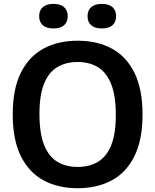

<svg xmlns="http://www.w3.org/2000/svg" viewBox="-20 -959 800 988"><path d="M379.5 9.5Q279 9.5 204 -31Q129 -71.5 87.2 -155.5Q45.5 -239.5 45.5 -370Q45.5 -500.5 87.2 -584.5Q129 -668.5 204 -709Q279 -749.5 379.5 -749.5Q480.5 -749.5 555.5 -709Q630.5 -668.5 672 -584.2Q713.5 -500 713.5 -370Q713.5 -240 672 -155.8Q630.5 -71.5 555.2 -31Q480 9.5 379.5 9.5ZM379.5 -100Q440.5 -100 484.5 -126.5Q528.5 -153 552.2 -211.8Q576 -270.5 576 -367Q576 -466.5 552 -526.5Q528 -586.5 484 -613.2Q440 -640 379.5 -640Q319.5 -640 275.2 -613.8Q231 -587.5 207 -528.8Q183 -470 183 -373Q183 -273 207 -213Q231 -153 275 -126.5Q319 -100 379.5 -100ZM504 -812.5Q468 -812.5 449.2 -829.2Q430.5 -846 430.5 -875.5Q430.5 -905.5 449.2 -922.2Q468 -939 504 -939Q540 -939 558.8 -922.2Q577.5 -905.5 577.5 -875.5Q577.5 -846 558.8 -829.2Q540 -812.5 504 -812.5ZM255 -812.5Q219 -812.5 200.2 -829.2Q181.5 -846 181.5 -875.5Q181.5 -905.5 200.2 -922.2Q219 -939 255 -939Q291 -939 309.8 -922.2Q328.5 -905.5 328.5 -875.5Q328.5 -846 309.8 -829.2Q291 -812.5 255 -812.5Z"/></svg>

Font: Encode Sans SC SemiBold
Style: Regular
Weight: 600
Version: Version 3.002